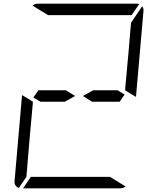

<svg xmlns="http://www.w3.org/2000/svg" viewBox="-20 -1020 856 1040"><path d="M485 -531H617L655 -508L628 -469H479L429 -500ZM82 -2Q56 -12 59 -41L99 -500V-505L133 -485L150 -474L158 -469L157 -452L140 -265L129 -134L125 -83L124 -82V-72L123 -62ZM240 -938 156 -990Q169 -1000 184 -1000H452H720Q730 -1000 734 -998L693 -938H663H477H415ZM576 -62 660 -10Q647 0 632 0H364H105L147 -62H153H339H401ZM331 -469H199L161 -492L188 -531H337L387 -500ZM757 -959 717 -500V-495L683 -515L666 -526L658 -531L659 -550L676 -735L687 -866L690 -897L750 -986Q759 -974 757 -959Z"/></svg>

Font: DSEG14 Modern
Style: Light Italic
Weight: 300
Italic angle: -5°
Designer: Keshikan(Twitter:@keshinomi_88pro)
Version: Version 0.46